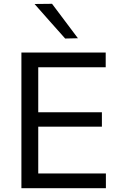

<svg xmlns="http://www.w3.org/2000/svg" viewBox="-20 -989 634 1009"><path d="M92.5 0V-713H535.5V-635.5H181V-399H515.5V-323.5H181V-77.5H536.5V0ZM322.5 -786.5Q282.5 -831 242.8 -876Q203 -921 161.5 -968L253.5 -969Q287.5 -924 321.5 -878.5Q355.5 -833 389.5 -788Z"/></svg>

Font: Commissioner
Style: Regular
Weight: 400
Designer: Kostas Bartsokas
Foundry: Kostas Bartsokas
Version: Version 1.000; ttfautohint (v1.8.3)